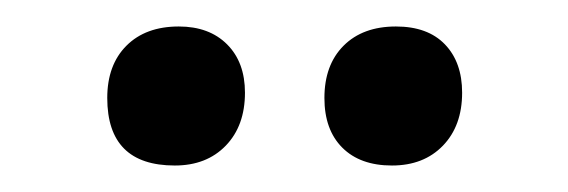

<svg xmlns="http://www.w3.org/2000/svg" viewBox="-20 -684 429 145"><path d="M115 -664Q138 -664 151.5 -650.5Q165 -637 165 -614Q165 -589 150.5 -574Q136 -559 112 -559Q61 -559 61 -610Q61 -635 75.5 -649.5Q90 -664 115 -664ZM279 -664Q303 -664 316 -650.5Q329 -637 329 -614Q329 -589 314.5 -574Q300 -559 276 -559Q252 -559 238.5 -572.5Q225 -586 225 -610Q225 -635 239.5 -649.5Q254 -664 279 -664Z"/></svg>

Font: Alegreya Sans Medium
Style: Regular
Weight: 500
Designer: Juan Pablo del Peral
Foundry: Huerta Tipografica
Version: Version 2.007